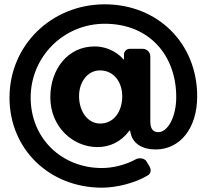

<svg xmlns="http://www.w3.org/2000/svg" viewBox="-20 -720 957 889"><path d="M701 -28C813 -28 893 -125 893 -274C893 -520 710 -700 465 -700C219 -700 24 -511 24 -268C24 -29 209 149 452 149C519 149 604 128 663 93C680 83 681 67 672 50L658 27C650 13 625 9 610 17C559 45 500 58 452 58C265 58 122 -80 122 -268C122 -458 275 -610 465 -610C673 -610 796 -462 796 -271C796 -175 755 -108 713 -108C691 -108 676 -121 676 -157V-459C676 -478 660 -494 641 -494H581C566 -494 554 -482 554 -468V-447C554 -446 552 -444 551 -445C539 -462 490 -505 418 -505C293 -505 213 -398 213 -270C213 -131 319 -39 431 -39C487 -39 540 -62 579 -115C581 -117 583 -115 583 -113C591 -54 640 -28 701 -28ZM443 -394C507 -394 546 -340 546 -274C546 -205 508 -148 444 -148C384 -148 346 -207 346 -275C346 -340 385 -394 443 -394Z"/></svg>

Font: Trueno
Style: RoundBd
Weight: 700
Designer: Julieta Ulanovsky, Jasper
Foundry: Julieta Ulanovsky, Cannot Into Space Fonts
Version: Version 3.001